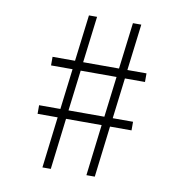

<svg xmlns="http://www.w3.org/2000/svg" viewBox="-75 -720 750 791"><g transform="rotate(10 300.0 -325.0)"><path d="M338 0 364 -214H215L189 0H154L180 -214H96V-250H185L206 -420H116V-456H210L234 -650H268L244 -456H394L418 -650H453L429 -456H509V-420H425L404 -250H489V-214H399L373 0ZM369 -250 390 -420H240L219 -250Z"/></g></svg>

Font: TypoPRO Source Code Pro
Style: Regular
Weight: 300
Monospace: yes
Designer: Paul D. Hunt, Teo Tuominen
Foundry: Adobe Systems Incorporated
Version: Version 2.010;PS 1.0;hotconv 1.0.84;makeotf.lib2.5.63406